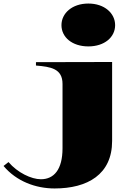

<svg xmlns="http://www.w3.org/2000/svg" viewBox="-198 -850 717 1084"><path d="M110 214C296 214 435 135 435 -54V-500L5 -499V-480C88 -473 155 -463 155 -376V-13C155 108 106 162 33 162C-21 162 -99 125 -150 65L-178 87C-105 174 4 214 110 214ZM301 -588C392 -588 452 -640 452 -708C452 -775 392 -830 301 -830C209 -830 149 -775 149 -708C149 -640 209 -588 301 -588Z"/></svg>

Font: Sprat Extended Black
Style: Regular
Weight: 900
Width: 9
Designer: Ethan Nakache
Foundry: Collletttivo
Version: Version 2.000;Glyphs 3.2 (3217)